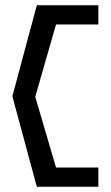

<svg xmlns="http://www.w3.org/2000/svg" viewBox="-20 -640 423 730"><path d="M27 -274 120 70H354V-3H193L114 -272L193 -547H354V-620H120Z"/></svg>

Font: Charger Pro
Style: Regular
Weight: 400
Designer: Jasper
Foundry: Cannot Into Space Fonts
Version: Version 1.09